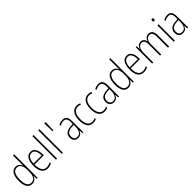

<svg xmlns="http://www.w3.org/2000/svg" viewBox="475 -2662 4375 4375"><g transform="rotate(-45 2662.0 -474.5)"><path d="M221 -83C304 -83 348 -137 367 -193H369L374 -93H404V-853H367V-610C367 -584 368 -556 369 -526H367C349 -581 302 -632 225 -632C113 -632 49 -534 49 -351C49 -176 107 -83 221 -83ZM226 -117C130 -117 88 -200 88 -351C88 -513 137 -598 229 -598C320 -598 367 -519 367 -387V-329C367 -197 321 -117 226 -117Z M705 -632C587 -632 529 -520 529 -356C529 -191 589 -83 721 -83C770 -83 810 -95 847 -116V-154C803 -128 767 -117 723 -117C619 -117 566 -203 567 -360H865V-393C865 -521 820 -632 705 -632ZM705 -598C792 -598 829 -508 829 -393H568C575 -530 626 -598 705 -598Z M1027 -93V-853H990V-93Z M1215 -93V-853H1178V-93Z M1394 -608H1422L1430 -866H1387Z M1737 -632C1692 -632 1646 -619 1607 -596L1621 -565C1663 -589 1701 -598 1735 -598C1806 -598 1837 -559 1837 -446V-400L1764 -394C1638 -384 1567 -331 1567 -226C1567 -147 1609 -83 1699 -83C1781 -83 1818 -131 1838 -185H1840L1845 -93H1874V-450C1874 -579 1832 -632 1737 -632ZM1767 -364 1838 -369V-311C1837 -194 1797 -115 1705 -115C1642 -115 1606 -155 1606 -226C1606 -312 1660 -355 1767 -364Z M2187 -83C2223 -83 2260 -91 2287 -104V-139C2257 -126 2223 -118 2190 -118C2081 -118 2035 -213 2035 -353C2035 -511 2096 -597 2198 -597C2225 -597 2253 -591 2278 -578L2290 -611C2263 -625 2233 -632 2197 -632C2072 -632 1997 -530 1997 -352C1997 -186 2058 -83 2187 -83Z M2553 -83C2589 -83 2626 -91 2653 -104V-139C2623 -126 2589 -118 2556 -118C2447 -118 2401 -213 2401 -353C2401 -511 2462 -597 2564 -597C2591 -597 2619 -591 2644 -578L2656 -611C2629 -625 2599 -632 2563 -632C2438 -632 2363 -530 2363 -352C2363 -186 2424 -83 2553 -83Z M2889 -632C2844 -632 2798 -619 2759 -596L2773 -565C2815 -589 2853 -598 2887 -598C2958 -598 2989 -559 2989 -446V-400L2916 -394C2790 -384 2719 -331 2719 -226C2719 -147 2761 -83 2851 -83C2933 -83 2970 -131 2990 -185H2992L2997 -93H3026V-450C3026 -579 2984 -632 2889 -632ZM2919 -364 2990 -369V-311C2989 -194 2949 -115 2857 -115C2794 -115 2758 -155 2758 -226C2758 -312 2812 -355 2919 -364Z M3320 -83C3403 -83 3447 -137 3466 -193H3468L3473 -93H3503V-853H3466V-610C3466 -584 3467 -556 3468 -526H3466C3448 -581 3401 -632 3324 -632C3212 -632 3148 -534 3148 -351C3148 -176 3206 -83 3320 -83ZM3325 -117C3229 -117 3187 -200 3187 -351C3187 -513 3236 -598 3328 -598C3419 -598 3466 -519 3466 -387V-329C3466 -197 3420 -117 3325 -117Z M3804 -632C3686 -632 3628 -520 3628 -356C3628 -191 3688 -83 3820 -83C3869 -83 3909 -95 3946 -116V-154C3902 -128 3866 -117 3822 -117C3718 -117 3665 -203 3666 -360H3964V-393C3964 -521 3919 -632 3804 -632ZM3804 -598C3891 -598 3928 -508 3928 -393H3667C3674 -530 3725 -598 3804 -598Z M4510 -632C4438 -632 4398 -590 4375 -529H4372C4360 -588 4324 -632 4255 -632C4177 -632 4143 -578 4125 -529H4122L4118 -622H4089V-93H4126V-416C4126 -519 4169 -598 4251 -598C4306 -598 4345 -561 4345 -448V-93H4382V-421C4382 -534 4430 -598 4505 -598C4561 -598 4600 -558 4600 -457V-93H4638V-460C4638 -579 4589 -632 4510 -632Z M4809 -819C4786 -819 4778 -802 4778 -781C4778 -760 4788 -743 4808 -743C4829 -743 4839 -759 4839 -782C4839 -802 4831 -819 4809 -819ZM4826 -622H4789V-93H4826Z M5114 -632C5069 -632 5023 -619 4984 -596L4998 -565C5040 -589 5078 -598 5112 -598C5183 -598 5214 -559 5214 -446V-400L5141 -394C5015 -384 4944 -331 4944 -226C4944 -147 4986 -83 5076 -83C5158 -83 5195 -131 5215 -185H5217L5222 -93H5251V-450C5251 -579 5209 -632 5114 -632ZM5144 -364 5215 -369V-311C5214 -194 5174 -115 5082 -115C5019 -115 4983 -155 4983 -226C4983 -312 5037 -355 5144 -364Z"/></g></svg>

Font: Noto Sans Telugu UI Condensed ExtraLight
Style: Regular
Weight: 200
Width: 3
Designer: Jelle Bosma - Monotype Design Team
Foundry: Monotype Imaging Inc.
Version: Version 2.005